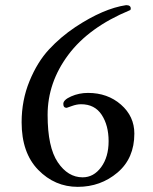

<svg xmlns="http://www.w3.org/2000/svg" viewBox="-20 -713 596 746"><path d="M239 -294Q226 -294 226 -309.5Q226 -325 256.5 -338.5Q287 -352 322 -352Q398 -352 450 -306.5Q502 -261 502 -194Q502 -98 436.5 -42.5Q371 13 282 13Q193 13 128.5 -53Q64 -119 64 -238Q64 -323 94.5 -397.5Q125 -472 170.5 -521Q216 -570 273 -608Q382 -680 470 -693Q488 -693 488 -680Q488 -674 484 -673Q325 -607 245 -499.5Q165 -392 165 -266.5Q165 -141 204.5 -82.5Q244 -24 301 -24Q344 -24 373 -63.5Q402 -103 402 -164.5Q402 -226 375 -267Q348 -308 295 -308Q278 -308 259 -301Q240 -294 239 -294Z"/></svg>

Font: Sedan
Style: Regular
Weight: 400
Designer: Sebastian Salazar
Foundry: Sebastian Salazar
Version: Version 1.001